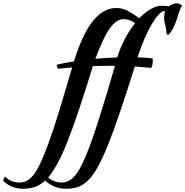

<svg xmlns="http://www.w3.org/2000/svg" viewBox="-217 -789 1135 1176"><path d="M793 -722Q776 -722 756 -701Q736 -680 713.5 -642.5Q691 -605 668.5 -553Q646 -501 625 -438Q648 -437 673.5 -435.5Q699 -434 717 -431Q719 -427 719 -417Q719 -406 716.5 -393Q714 -380 709 -373Q684 -375 659.5 -377.5Q635 -380 609 -382Q559 -224 519.5 -107Q480 10 446.5 93.5Q413 177 384 230Q355 283 325 313.5Q295 344 262.5 355.5Q230 367 191 367Q146 367 115.5 353.5Q85 340 59 317Q29 345 -3.5 356Q-36 367 -76 367Q-147 367 -197 319Q-197 312 -193 304Q-189 296 -184 293Q-170 310 -147 319.5Q-124 329 -99 329Q-73 329 -51.5 317.5Q-30 306 -9.5 279Q11 252 31.5 208Q52 164 76 99Q113 -1 148 -117Q183 -233 225 -376Q202 -374 180 -372Q158 -370 139 -368Q135 -372 132.5 -379Q130 -386 130 -392Q143 -396 170.5 -401.5Q198 -407 236 -413Q259 -488 286 -548Q313 -608 345 -651Q377 -694 414.5 -717Q452 -740 496 -740Q535 -740 570.5 -720Q606 -700 636 -677Q669 -712 705.5 -733Q742 -754 777 -754Q788 -754 799.5 -752.5Q811 -751 817 -751Q826 -758 841 -763.5Q856 -769 867 -769Q879 -769 898 -756Q890 -742 881 -718Q872 -694 866 -671Q841 -597 813 -575Q802 -575 801 -604Q799 -626 793.5 -642.5Q788 -659 788 -679Q788 -685 789 -693.5Q790 -702 793 -722ZM335 99Q352 53 371 -5Q390 -63 409.5 -126Q429 -189 449 -255.5Q469 -322 487 -386H468Q442 -386 412.5 -385.5Q383 -385 352 -384Q306 -235 268.5 -122.5Q231 -10 198.5 72.5Q166 155 136.5 209.5Q107 264 78 298Q93 312 115.5 320.5Q138 329 160 329Q185 329 206.5 317.5Q228 306 248.5 279Q269 252 290 208Q311 164 335 99ZM501 -437Q519 -496 547.5 -550Q576 -604 611 -648Q589 -662 570 -667Q551 -672 543 -672Q517 -672 495 -656.5Q473 -641 452 -610Q431 -579 410.5 -534Q390 -489 367 -429Q399 -432 432.5 -434Q466 -436 501 -437Z"/></svg>

Font: Kaushan Script
Style: Regular
Weight: 400
Designer: Pablo Impallari
Foundry: Pablo Impallari
Version: Version 1.002